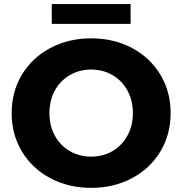

<svg xmlns="http://www.w3.org/2000/svg" viewBox="-20 -899 885 932"><path d="M36.6 -350Q36.6 -453.7 86.4 -536.5Q136.3 -619.3 224.6 -666.1Q312.8 -712.9 422.7 -712.9Q532.6 -712.9 620.6 -666.1Q708.6 -619.3 758.4 -536.5Q808.3 -453.6 808.3 -350Q808.3 -246.3 758.4 -163.5Q708.6 -80.7 620.5 -33.9Q532.4 12.9 422.7 12.9Q312.8 12.9 224.6 -33.9Q136.3 -80.7 86.4 -163.5Q36.6 -246.4 36.6 -350ZM625 -350Q625 -411.9 598.4 -459.8Q571.9 -507.8 525.8 -534.6Q479.8 -561.4 422.5 -561.4Q365.3 -561.4 319.2 -534.6Q273 -507.8 246.4 -459.8Q219.9 -411.9 219.9 -350Q219.9 -288.1 246.4 -240.2Q273 -192.2 319.3 -165.4Q365.6 -138.6 422.8 -138.6Q480 -138.6 525.9 -165.4Q571.9 -192.2 598.4 -240.2Q625 -288.1 625 -350ZM231.3 -879.1H614V-783.3H231.3Z"/></svg>

Font: iiserrat Thin
Style: Regular
Weight: 100
Designer: Akira Ohta
Foundry: Akira Ohta
Version: Version 1.200;Glyphs 3.3.1 (3343)